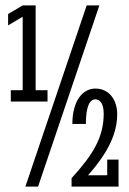

<svg xmlns="http://www.w3.org/2000/svg" viewBox="-20 -691 479 711"><path d="M20 -315H156V-357H112V-671H64L10 -639V-597L64 -629V-357H20ZM348 -671H301L74 0H121ZM419 0V-100H377V-42H306C385 -131 414 -202 414 -268C414 -319 386 -363 333 -363C287 -363 248 -319 248 -232H298C298 -301 314 -323 333 -323C356 -323 364 -298 364 -270C364 -182 324 -118 245 -31V0Z"/></svg>

Font: Stint Ultra Condensed
Style: Regular
Weight: 400
Width: 1
Designer: Astigmatic (AOETI)
Foundry: Astigmatic (AOETI)
Version: Version 1.000